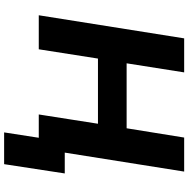

<svg xmlns="http://www.w3.org/2000/svg" viewBox="-11 -734 913 931"><g transform="rotate(90 445.5 -268.5)"><path d="M622 168 648 0H539L559 -126H821L776 168ZM54 0 166 -705H331L287 -426H602L647 -705H812L700 0H535L580 -287H264L219 0Z"/></g></svg>

Font: Nunito Sans 6pt ExtraBold
Style: Italic
Weight: 800
Italic angle: -9°
Version: Version 3.101;gftools[0.9.27]